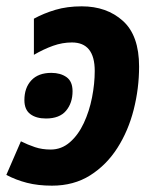

<svg xmlns="http://www.w3.org/2000/svg" viewBox="-37 -576 495 606"><path d="M127 10Q83 10 48 1Q13 -8 -17 -24L29 -130Q51 -119 73.5 -111.5Q96 -104 123 -104Q157 -104 183.5 -127Q210 -150 227.5 -187.5Q245 -225 253.5 -268.5Q262 -312 262 -352Q262 -442 190 -442Q160 -442 130.5 -431.5Q101 -421 70 -403V-517Q101 -534 138 -545Q175 -556 221 -556Q300 -556 351 -510Q402 -464 402 -366Q402 -297 385 -230Q368 -163 333.5 -109Q299 -55 247.5 -22.5Q196 10 127 10ZM108 -202Q77 -202 58.5 -216Q40 -230 40 -260Q40 -299 62 -322.5Q84 -346 125 -346Q154 -346 173 -332.5Q192 -319 192 -288Q192 -251 171.5 -226.5Q151 -202 108 -202Z"/></svg>

Font: Noto Sans SemiCondensed
Style: Bold Italic
Weight: 700
Width: 4
Italic angle: -12°
Designer: Monotype Design Team
Foundry: Monotype Imaging Inc.
Version: Version 2.013; ttfautohint (v1.8.4.7-5d5b)